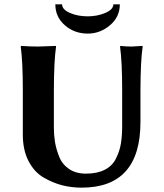

<svg xmlns="http://www.w3.org/2000/svg" viewBox="-20 -861 759 891"><path d="M536.1 -840.8Q536.1 -782.7 490.5 -743.9Q444.8 -705.1 387.2 -705.1Q325.2 -705.1 281 -743.7Q236.8 -782.2 236.8 -840.8H268.1Q268.1 -816.9 304.4 -801Q340.8 -785.2 387.2 -785.2Q431.2 -785.2 468.5 -801Q505.9 -816.9 505.9 -840.8ZM546.9 -444.8Q546.9 -573.7 537.1 -645L539.1 -647.9Q565.9 -645 589.8 -645L641.1 -647.9L642.1 -645Q632.3 -579.1 631.8 -444.8V-294.9Q631.8 10.3 357.9 9.8Q313 9.8 270.5 -0.7Q228 -11.2 184.1 -36.1Q140.1 -61 113 -112.5Q85.9 -164.1 85.9 -235.8V-444.8Q85.9 -573.7 76.2 -645L78.1 -647.9Q122.1 -645 155.8 -645L238.8 -647.9L240.2 -645Q230.5 -579.1 230 -444.8V-269Q230 -233.9 235.1 -202.4Q240.2 -170.9 254.2 -135Q268.1 -99.1 300 -77.1Q332 -55.2 378.9 -55.2Q430.7 -55.2 465.8 -73Q501 -90.8 518.1 -125Q535.2 -159.2 541 -194.6Q546.9 -230 546.9 -276.9Z"/></svg>

Font: Linux Biolinum O
Style: Bold
Weight: 700
Designer: Philipp H. Poll
Foundry: Philipp H. Poll
Version: Version 1.3.2